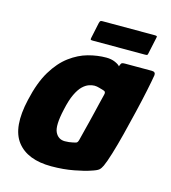

<svg xmlns="http://www.w3.org/2000/svg" viewBox="-96 -692 690 776"><g transform="rotate(15 248.5 -304.0)"><path d="M189 6Q89 6 45 -51Q1 -108 29 -229Q46 -305 75 -353Q104 -401 140.5 -428Q177 -455 215.5 -465.5Q254 -476 291 -476Q312 -476 328 -469Q344 -462 349 -455L351 -461Q354 -469 358 -470.5Q362 -472 370 -472H482Q498 -472 497 -458Q493 -433 484 -390Q475 -347 463 -296.5Q451 -246 438.5 -196.5Q426 -147 414 -108Q402 -69 394 -52Q388 -39 380.5 -32.5Q373 -26 347 -18Q328 -11 284 -2.5Q240 6 189 6ZM216 -106Q225 -106 233 -107Q241 -108 248 -109.5Q255 -111 259 -112Q264 -113 266.5 -116Q269 -119 271 -126Q276 -147 281.5 -168Q287 -189 292 -209.5Q297 -230 302 -250.5Q307 -271 311.5 -290.5Q316 -310 321 -329Q323 -336 321 -340Q319 -344 314 -345Q307 -347 295.5 -350.5Q284 -354 274 -354Q264 -354 251 -349.5Q238 -345 225 -332.5Q212 -320 200 -295Q188 -270 179 -228Q163 -158 175.5 -132Q188 -106 216 -106ZM450 -534Q449 -530 447 -529Q445 -528 436 -528H220Q212 -528 211 -530Q210 -532 211 -537L225 -603Q227 -610 229 -612Q231 -614 238 -614H455Q463 -614 465 -612.5Q467 -611 465 -604Z"/></g></svg>

Font: Glory ExtraBold
Style: Italic
Weight: 800
Italic angle: -12°
Version: Version 1.011